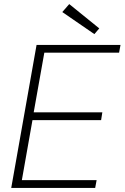

<svg xmlns="http://www.w3.org/2000/svg" viewBox="-20 -920 610 940"><path d="M35 0 159 -700H570L563 -662H197L145 -370H481L475 -332H139L87 -38H453L446 0ZM442 -753 285 -861 319 -900 466 -781Z"/></svg>

Font: DM Sans 9pt ExtraLight
Style: Italic
Weight: 250
Italic angle: -10°
Version: Version 4.004;gftools[0.9.30]